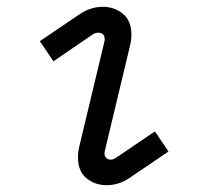

<svg xmlns="http://www.w3.org/2000/svg" viewBox="-20 -530 652 564"><path d="M293 14Q259 14 234 -6.5Q209 -27 209 -68Q209 -84 213 -100L287 -409Q289 -419 284.5 -426.5Q280 -434 269 -434Q261 -434 254 -430L137 -350L97 -409L215 -489Q247 -510 282 -510Q316 -510 341 -489.5Q366 -469 366 -428Q366 -412 362 -396L288 -87Q285 -75 290.5 -68Q296 -61 305 -61Q312 -61 320 -66L435 -144L475 -85L360 -7Q329 14 293 14Z"/></svg>

Font: Space Mono
Style: Italic
Weight: 400
Italic angle: -12°
Monospace: yes
Designer: Colophon Foundry + Benjamin Critton
Foundry: Colophon Foundry & Benjamin Critton
Version: Version 1.003; ttfautohint (v1.8.4.7-5d5b)